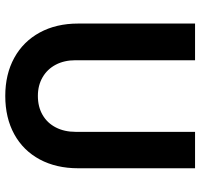

<svg xmlns="http://www.w3.org/2000/svg" viewBox="-36 -724 768 736"><g transform="rotate(90 348.0 -356.0)"><path d="M70.3 -271.5V-719.7H210.9V-261.7Q210.9 -218.3 228 -185.8Q245.1 -153.3 276.1 -135.3Q307.1 -117.2 347.7 -117.2Q389.6 -117.2 420.7 -135.3Q451.7 -153.3 468.5 -186Q485.4 -218.8 485.4 -261.7V-719.7H625V-271.5Q625 -187.5 591.1 -124.3Q557.1 -61 494.4 -26.6Q431.6 7.8 347.7 7.8Q264.6 7.8 201.9 -26.6Q139.2 -61 104.7 -124.3Q70.3 -187.5 70.3 -271.5Z"/></g></svg>

Font: Reddit Sans Fudge
Style: Bold
Weight: 700
Designer: Stephen Hutchings
Foundry: Reddit
Version: Version 1.013